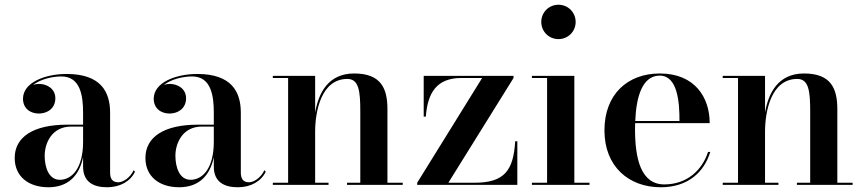

<svg xmlns="http://www.w3.org/2000/svg" viewBox="-20 -780 3644 810"><path d="M263 -254C121 -254 42 -202.5 42 -113.5C42 -37.5 98 10 184.5 10C266 10 314.5 -38 330.5 -117V-77C330.5 -10.5 376.5 10 432 10C487 10 530.5 -15.5 549.5 -55.5L544 -62C528.5 -29 498.5 -11 479 -11C452 -11 444.5 -29 444.5 -52V-304.5C444.5 -392 406 -468 261 -468C170 -468 77 -432 77 -363.5C77 -324 106 -301 144 -301C179 -301 213.5 -322 213.5 -365.5C213.5 -404.5 180 -426 144 -426C135.5 -426 127.5 -424.5 119.5 -421.5C150.5 -445.5 199 -457.5 239 -457.5C319 -457.5 330.5 -376.5 330.5 -304.5V-254ZM232.5 -21.5C185.5 -21.5 168.5 -74.5 168.5 -123C168.5 -175 198 -246 280 -246H330.5V-181.5C330.5 -70.5 283.5 -21.5 232.5 -21.5Z M814.5 -254C672.5 -254 593.5 -202.5 593.5 -113.5C593.5 -37.5 649.5 10 736 10C817.5 10 866 -38 882 -117V-77C882 -10.5 928 10 983.5 10C1038.5 10 1082 -15.5 1101 -55.5L1095.5 -62C1080 -29 1050 -11 1030.5 -11C1003.5 -11 996 -29 996 -52V-304.5C996 -392 957.5 -468 812.5 -468C721.5 -468 628.5 -432 628.5 -363.5C628.5 -324 657.5 -301 695.5 -301C730.5 -301 765 -322 765 -365.5C765 -404.5 731.5 -426 695.5 -426C687 -426 679 -424.5 671 -421.5C702 -445.5 750.5 -457.5 790.5 -457.5C870.5 -457.5 882 -376.5 882 -304.5V-254ZM784 -21.5C737 -21.5 720 -74.5 720 -123C720 -175 749.5 -246 831.5 -246H882V-181.5C882 -70.5 835 -21.5 784 -21.5Z M1131 -9V0H1366V-9H1309.5V-223.5C1309.5 -312.5 1336 -447 1445.5 -447C1494.5 -447 1500 -394 1500 -310V-9H1444V0H1679V-9H1614.5V-319C1614.5 -406 1588.5 -470 1474 -470C1364.5 -470 1323.5 -387 1309.5 -305V-460H1131V-451H1195.5V-9Z M1926.5 -451H2014L1740 -9V0H2162.5V-184H2153.5C2146 -60 2107.5 -9 1981 -9H1871.5L2146.5 -451V-460H1767.5V-288H1776.5C1784 -389 1822.5 -451 1926.5 -451Z M2263.5 -687.5C2263.5 -647 2295.5 -615 2336 -615C2376.5 -615 2408.5 -647 2408.5 -687.5C2408.5 -728 2376.5 -760 2336 -760C2295.5 -760 2263.5 -728 2263.5 -687.5ZM2224 -9V0H2467V-9H2403V-460H2224V-451H2288V-9Z M2976.5 -139H2967C2942 -61 2877 -2 2782.5 -2C2682.5 -2 2659 -113.5 2659 -235C2659 -243.5 2659.5 -252 2659.5 -260.5H2974C2974 -369.5 2911 -470 2763.5 -470C2628 -470 2530 -382.5 2530 -230C2530 -77.5 2632.5 10 2767.5 10C2882.5 10 2950.5 -54 2976.5 -139ZM2763.5 -461C2838.5 -461 2847 -348.5 2846.5 -269.5H2660C2664 -370.5 2689 -461 2763.5 -461Z M3029 -9V0H3264V-9H3207.5V-223.5C3207.5 -312.5 3234 -447 3343.5 -447C3392.5 -447 3398 -394 3398 -310V-9H3342V0H3577V-9H3512.5V-319C3512.5 -406 3486.5 -470 3372 -470C3262.5 -470 3221.5 -387 3207.5 -305V-460H3029V-451H3093.5V-9Z"/></svg>

Font: Bodoni* 24pt Medium
Style: Regular
Weight: 500
Version: Version 2.3